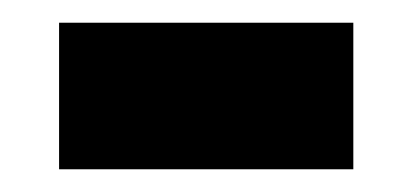

<svg xmlns="http://www.w3.org/2000/svg" viewBox="-20 -390 363 169"><path d="M32 -241V-370H291V-241Z"/></svg>

Font: Noto Sans Tamil ExtraCondensed ExtraBold
Style: Regular
Weight: 800
Width: 2
Designer: Jelle Bosma - Monotype Design Team
Foundry: Monotype Imaging Inc.
Version: Version 2.004; ttfautohint (v1.8.4.7-5d5b)